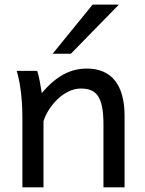

<svg xmlns="http://www.w3.org/2000/svg" viewBox="-20 -801 619 821"><path d="M512.7 0V-305.2C512.7 -439.5 455.6 -507.8 351.6 -507.8C282.7 -507.8 220.7 -477.1 158.7 -402.8C155.3 -426.3 146.5 -477.5 139.2 -498H51.3C62 -464.4 75.7 -396 75.7 -300.3V0H166V-283.2C187.5 -349.6 254.4 -422.4 324.7 -422.4C390.6 -422.4 422.4 -390.6 422.4 -268.6V0ZM376 -781.2 205.1 -571.3H283.2L488.3 -781.2Z"/></svg>

Font: Andika
Style: Regular
Weight: 400
Designer: Victor Gaultney, Annie Olsen, Julie Remington, Don Collingsworth, Eric Hays
Foundry: SIL International
Version: Version 1.000